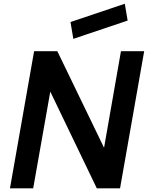

<svg xmlns="http://www.w3.org/2000/svg" viewBox="-20 -1030 808 1050"><path d="M678 -917.5 381 -817.5 365.5 -909.5 662.5 -1009.5ZM549 -222 641.5 -750H768.5L636.5 0H509.5L255 -529L161.5 0H34.5L166.5 -750H293.5Z"/></svg>

Font: Russisch Sans
Style: Bold Italic
Weight: 700
Italic angle: -10°
Designer: Michael Sharanda (font) & Cristiano Sobral (main changes)
Foundry: Michael Sharanda
Version: Version 2.00;September 8, 2020;FontCreator 13.0.0.2681 64-bi